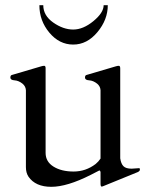

<svg xmlns="http://www.w3.org/2000/svg" viewBox="-20 -707 588 741"><path d="M368 -43Q366 -51 362 -48.5Q358 -46 330 -32Q239 14 178 14Q117 14 90 -25Q80 -40 80 -62V-359Q79 -374 67 -384Q52 -396 36 -397Q20 -398 20 -407.5Q20 -417 27 -418L139 -451Q145 -453 150.5 -453Q156 -453 156 -444V-117Q156 -83 186.5 -64Q217 -45 264 -45Q311 -45 349 -74Q360 -83 368 -95V-359Q367 -374 355 -384Q340 -396 324 -397Q308 -398 308 -407.5Q308 -417 315 -418L427 -451Q433 -453 438.5 -453Q444 -453 444 -443V-96Q447 -75 456.5 -65.5Q466 -56 488 -56L517 -58Q520 -58 520 -52.5Q520 -47 512 -43L382 10Q376 13 372 13Q368 13 368 1ZM132 -687H147Q147 -647 185.5 -620Q224 -593 262.5 -593Q301 -593 340.5 -625.5Q380 -658 380 -687H396Q396 -631 356 -583Q316 -535 262.5 -535Q209 -535 170.5 -581Q132 -627 132 -687Z"/></svg>

Font: Cardo
Style: Regular
Weight: 400
Designer: David J. Perry
Foundry: David J. Perry
Version: Version 1.0451